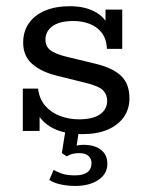

<svg xmlns="http://www.w3.org/2000/svg" viewBox="-20 -428 482 627"><path d="M249.1 10Q183.7 10 144.3 -14.1Q104.9 -38.2 90 -84.5L109.3 -91.5V-0.4H54.5V-138.6H104.4Q108.1 -105.6 127.3 -83Q146.6 -60.4 175.9 -49.4Q205.2 -38.3 237.5 -38.3Q283.7 -38.3 306.9 -54.8Q330 -71.3 330 -99.1Q330 -119.4 316.4 -133.2Q302.8 -146.9 259.8 -157.4L163.9 -181.2Q113.2 -194 84.5 -219.8Q55.7 -245.5 55.7 -288.7Q55.7 -325.3 74.3 -352.1Q93 -378.8 127.4 -393.3Q161.7 -407.7 207.9 -407.7Q260.4 -407.7 295.2 -386.8Q329.9 -365.8 342 -324.4L324.5 -321.8V-396.7H379.2V-268.5H329.4Q327.5 -302 311.6 -321.9Q295.7 -341.8 271.2 -350.6Q246.8 -359.4 220.5 -359.4Q174.4 -359.4 151.4 -342.5Q128.4 -325.6 128.4 -298.2Q128.4 -277 143.9 -264.5Q159.4 -252.1 196.2 -243L292.1 -219.8Q347 -206.8 374.8 -180.9Q402.7 -154.9 402.7 -107.2Q402.7 -71.1 383.7 -44.8Q364.6 -18.4 330.5 -4.2Q296.3 10 249.1 10ZM226.1 179.2Q199.9 179.2 177 174Q154.2 168.8 140.9 159.6L155.4 126.7Q167.2 134.1 183.5 139.4Q199.9 144.7 224.9 144.7Q278.9 144.7 278.9 104.1Q278.9 90.8 269 81.4Q259.2 72.1 238.8 72.1Q229 72.1 219.4 73.9Q209.8 75.8 197.7 82.6L182 71.7L195 -10H239L228.4 60.2L208.4 55.3Q219.4 50.3 230 47.6Q240.6 44.9 251.6 44.9Q289.1 44.9 309.9 61.3Q330.6 77.7 330.6 106.9Q330.6 139.8 301.3 159.5Q272.1 179.2 226.1 179.2Z"/></svg>

Font: Rokkitt SemiBold
Style: Regular
Weight: 600
Designer: Vernon Adams
Foundry: Vernon Adams
Version: Version 3.103